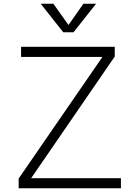

<svg xmlns="http://www.w3.org/2000/svg" viewBox="-20 -1009 748 1029"><path d="M80 0ZM628 -54V0H80V-52L529 -704H93V-758H595V-706L147 -54ZM495 -989 374 -836H319L198 -989H266L347 -875L427 -989Z"/></svg>

Font: Biryani UltraLight
Style: Regular
Weight: 250
Designer: Dan Reynolds and Mathieu Réguer
Foundry: Dan Reynolds and Mathieu Réguer
Version: Version 1.003; ttfautohint (v1.1) -l 5 -r 5 -G 72 -x 0 -D la